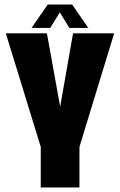

<svg xmlns="http://www.w3.org/2000/svg" viewBox="-20 -821 526 841"><path d="M158.5 0V-177.5L5.5 -675H185.5L243.5 -353.5L300 -675H480L328 -177.5V0ZM118 -698.5 189 -801H296L367 -698.5H284L242 -767L200 -698.5Z"/></svg>

Font: Anybody Condensed ExtraBold
Style: Regular
Weight: 800
Width: 3
Designer: Tyler Finck
Foundry: Etcetera Type Company
Version: Version 1.010; ttfautohint (v1.8.3) -l 8 -r 50 -G 200 -x 14 